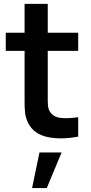

<svg xmlns="http://www.w3.org/2000/svg" viewBox="-20 -710 473 998"><path d="M128.7 -66.3Q114.1 -93.8 110.5 -122.2Q107 -150.6 107.8 -197.2V-220.7V-690H228.2V-227.3V-212.1Q227.7 -179.6 229.4 -161.2Q231.2 -142.8 239.2 -130.3Q255.8 -102.8 292.2 -97.6Q328.5 -92.3 386.5 -100.8V0Q298 17 228.1 2.5Q158.2 -12.1 128.7 -66.3ZM10 -540H386.5V-445.5H10ZM146.8 267.5H223.1L300.2 82.5H185.2Z"/></svg>

Font: Tap Sans
Style: Regular
Weight: 400
Designer: Tap Payments
Foundry: Tap Payments
Version: Version 1.001;Glyphs 3.1.2 (3151)